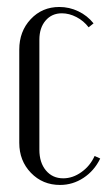

<svg xmlns="http://www.w3.org/2000/svg" viewBox="-20 -522 307 550"><path d="M35.2 -379.9Q35.2 -432.1 67.9 -467Q100.6 -502 149.9 -502Q178.7 -502 204.3 -489.7Q230 -477.5 248 -455.1L233.9 -443.8Q219.7 -462.4 199 -473.1Q178.2 -483.9 157.2 -483.9Q128.4 -483.9 110.6 -463.1Q92.8 -442.4 92.8 -408.2V-92.8Q92.8 -56.2 111.6 -33.7Q130.4 -11.2 161.1 -11.2Q188.5 -11.2 213.4 -29.1Q238.3 -46.9 251 -75.2L267.1 -67.9Q250 -32.7 219.2 -12.5Q188.5 7.8 151.9 7.8Q102.1 7.8 68.6 -26.9Q35.2 -61.5 35.2 -112.8Z"/></svg>

Font: Moniqa Narrow Heading
Style: Regular
Weight: 400
Width: 4
Designer: Rajesh Rajput
Foundry: Rajesh Rajput
Version: Version 1.000